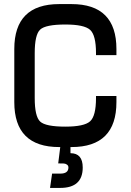

<svg xmlns="http://www.w3.org/2000/svg" viewBox="-20 -720 640 940"><path d="M275 0 265 80Q284 80 292.5 80.5Q301 81 308 86Q315 91 315 100Q315 130 275 130H235L225 200H275Q385 200 385 100Q385 30 325 30V0ZM330 -700H300V-600Q392 -600 421 -574Q450 -548 450 -460V-450H550V-480Q550 -700 330 -700ZM270 -700Q50 -700 50 -480V-350H150V-460Q150 -550 176.5 -575Q203 -600 300 -600V-700ZM330 0Q550 0 550 -220V-250H450V-240Q450 -152 421 -126Q392 -100 300 -100V0ZM270 0H300V-100Q203 -100 176.5 -125Q150 -150 150 -240V-350H50V-220Q50 0 270 0Z"/></svg>

Font: Millimetre
Style: Regular
Weight: 500
Designer: Jérémy Landes
Version: Version 1.0